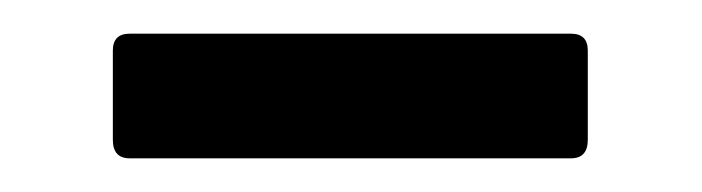

<svg xmlns="http://www.w3.org/2000/svg" viewBox="-20 -322 417 114"><path d="M57 -228Q47 -228 47 -239V-292Q47 -302 57 -302H319Q329 -302 329 -292V-239Q329 -228 319 -228Z"/></svg>

Font: Sofia Sans Condensed SemiBold
Style: Regular
Weight: 600
Designer: Botio Nikoltchev, Ani Petrova
Foundry: lettersoup
Version: Version 4.101